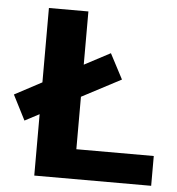

<svg xmlns="http://www.w3.org/2000/svg" viewBox="-49 -704 691 751"><g transform="rotate(5 296.5 -329.0)"><path d="M572 -117V0H113V-241L56 -211L6 -309L113 -366V-658H268V-449L370 -503L422 -404L268 -323V-117Z"/></g></svg>

Font: Ysabeau Ultrabold
Style: Regular
Weight: 800
Designer: Christian Thalmann (Catharsis Fonts)
Version: Version 0.003